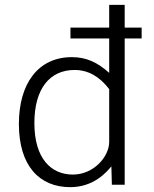

<svg xmlns="http://www.w3.org/2000/svg" viewBox="-20 -763 634 793"><path d="M565 -649H495V-743H431V-649H271V-604H431V-462C383 -505 337 -527 277 -527C136 -527 58 -416 58 -251C58 -79 142 10 270 10C368 10 421 -53 440 -76L442 0H495V-604H565ZM431 -177C431 -116 367 -42 281 -42C191 -42 122 -108 122 -255C122 -396 185 -474 288 -474C344 -474 391 -447 431 -395Z"/></svg>

Font: United Sans ExtraLight
Style: Regular
Weight: 200
Designer: Pablo Impallari, Rodrigo Fuenzalida (Modified by Dan O. Williams)
Version: Version 1.000;PS 001.000;hotconv 1.0.88;makeotf.lib2.5.64775